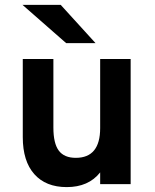

<svg xmlns="http://www.w3.org/2000/svg" viewBox="-20 -752 632 784"><path d="M252.5 12Q167 12 120 -41Q73 -94 73 -192V-511H198V-231Q198 -166.5 220 -137Q242 -107.5 289.5 -107.5Q389 -107.5 389 -229V-511H513.5V0H389V-48Q341.5 12 252.5 12ZM250 -576 72 -732H228L370 -576Z"/></svg>

Font: Overpass
Style: Bold
Weight: 700
Designer: Delve Withrington, Dave Bailey, Thomas Jockin
Foundry: Delve Fonts LLC
Version: Version 4.000; ttfautohint (v1.8.3)